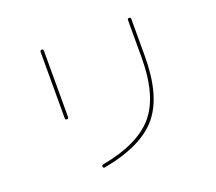

<svg xmlns="http://www.w3.org/2000/svg" viewBox="-127 -903 1254 1115"><g transform="rotate(-20 500.0 -346.0)"><path d="M340.8 38.1Q332 40 330.1 30.3Q328.1 21.5 336.9 18.6Q568.4 -24.4 664.1 -139.6Q759.8 -254.9 759.8 -490.2V-719.7Q759.8 -729.5 770 -730Q780.3 -730.5 780.3 -719.7V-490.2Q780.3 -246.1 680.7 -126Q581.1 -5.9 340.8 38.1ZM219.7 -309.6V-719.7Q219.7 -729.5 230 -730Q240.2 -730.5 240.2 -719.7V-309.6Q240.2 -299.8 230 -299.8Q219.7 -299.8 219.7 -309.6Z"/></g></svg>

Font: Rounded-X Mgen+ 1mn thin
Style: Regular
Weight: 100
Designer: [Source Han Sans]
Ryoko NISHIZUKA  (kana & ideographs); Paul D. Hunt (Latin, Greek & Cyrillic); Wenlong ZHANG  (bopomofo
Version: Version 1.059.20150602